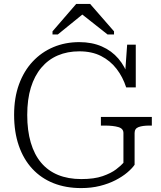

<svg xmlns="http://www.w3.org/2000/svg" viewBox="-20 -943 824 980"><path d="M667 -264V-102Q654 -83 629 -62Q604 -41 569 -23Q534 -5 490 6Q446 17 394 17Q316 17 253 -8Q190 -33 145 -81.5Q100 -130 76 -199.5Q52 -269 52 -357Q52 -444 77 -512.5Q102 -581 147 -629Q192 -677 252.5 -702.5Q313 -728 385 -728Q449 -728 499.5 -706Q550 -684 584.5 -643.5Q619 -603 636 -549L617 -548L629 -715H673V-497H624Q607 -550 575 -591.5Q543 -633 496 -657Q449 -681 385 -681Q324 -681 275 -660Q226 -639 191 -597.5Q156 -556 137.5 -496Q119 -436 119 -356Q119 -277 137 -215.5Q155 -154 190 -112.5Q225 -71 276.5 -50Q328 -29 395 -29Q461 -29 504 -44Q547 -59 572.5 -78.5Q598 -98 610 -112V-264Q610 -287 583.5 -294.5Q557 -302 516 -302H495V-346H755V-302H742Q708 -302 687.5 -294.5Q667 -287 667 -264ZM440 -923H369L248 -783V-767H275L424 -888L377 -887L529 -767H562V-783Z"/></svg>

Font: Roboto Serif ExtraLight
Style: Regular
Weight: 250
Version: Version 1.007